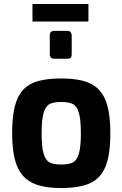

<svg xmlns="http://www.w3.org/2000/svg" viewBox="-20 -939 615 964"><path d="M41 -270Q41 -379 65.5 -438.5Q90 -498 143 -521.5Q196 -545 287 -545Q379 -545 432 -520.5Q485 -496 509.5 -436.5Q534 -377 534 -270Q534 -163 510 -103.5Q486 -44 433 -19.5Q380 5 287 5Q196 5 143 -20.5Q90 -46 65.5 -105.5Q41 -165 41 -270ZM386 -270Q386 -339 376 -372.5Q366 -406 346 -416.5Q326 -427 287 -427Q249 -427 229 -416.5Q209 -406 199 -372.5Q189 -339 189 -270Q189 -201 199 -167.5Q209 -134 229 -123.5Q249 -113 287 -113Q326 -113 346 -123.5Q366 -134 376 -167.5Q386 -201 386 -270ZM230 -665V-762Q230 -772 235.5 -778Q241 -784 251 -784H320Q329 -784 334.5 -777.5Q340 -771 340 -762V-665Q340 -644 320 -644H251Q242 -644 236 -649.5Q230 -655 230 -665ZM143 -919H424V-831H143Z"/></svg>

Font: Exo
Style: Bold
Weight: 700
Designer: Natanael Gama
Foundry: Natanael Gama
Version: Version 1.500; ttfautohint (v1.6)